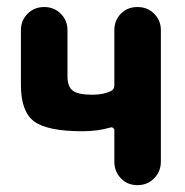

<svg xmlns="http://www.w3.org/2000/svg" viewBox="-20 -540 540 560"><path d="M449.2 -452.1V-68.4Q449.2 -40 429.7 -20Q410.2 0 380.9 0Q351.6 0 332.5 -20Q313.5 -40 313.5 -68.4V-160.2Q313.5 -164.1 309.6 -167Q305.7 -169.9 301.8 -168Q263.7 -157.2 220.7 -157.2Q119.1 -157.2 80.1 -185.5Q41 -213.9 41 -292V-452.1Q41 -480.5 60.5 -500Q80.1 -519.5 108.9 -519.5Q137.7 -519.5 157.2 -500Q176.8 -480.5 176.8 -452.1V-318.4Q176.8 -287.1 192.4 -275.4Q208 -263.7 250 -263.7Q281.2 -263.7 303.7 -274.4Q312.5 -278.3 313.5 -290V-452.1Q313.5 -480.5 332.5 -500Q351.6 -519.5 380.9 -519.5Q410.2 -519.5 429.7 -500Q449.2 -480.5 449.2 -452.1Z"/></svg>

Font: Rounded-X Mgen+ 2m bold
Style: Bold
Weight: 700
Designer: [Source Han Sans]
Ryoko NISHIZUKA  (kana & ideographs); Paul D. Hunt (Latin, Greek & Cyrillic); Wenlong ZHANG  (bopomofo
Version: Version 1.059.20150602